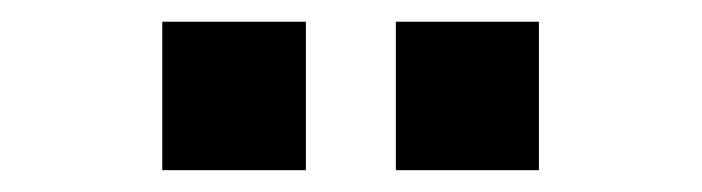

<svg xmlns="http://www.w3.org/2000/svg" viewBox="-20 -741 640 175"><path d="M340.8 -585.9V-721.2H471.2V-585.9ZM127.9 -585.9V-721.2H258.8V-585.9Z"/></svg>

Font: SUSE
Style: Bold
Weight: 700
Designer: Rene Bieder
Foundry: SUSE
Version: Version 1.000